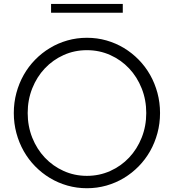

<svg xmlns="http://www.w3.org/2000/svg" viewBox="-20 -959 899 993"><path d="M429.5 14.5Q377.3 14.5 328.6 0.7Q280 -13.2 238.2 -38.4Q196.4 -63.6 161.8 -98.9Q127.3 -134.1 102.7 -177.5Q78.2 -220.9 64.8 -270.7Q51.4 -320.5 51.4 -374.5Q51.4 -428.6 64.8 -478.4Q78.2 -528.2 102.7 -571.6Q127.3 -615 161.8 -650.2Q196.4 -685.5 238.2 -710.7Q280 -735.9 328.6 -749.8Q377.3 -763.6 429.5 -763.6Q482.3 -763.6 530.7 -749.8Q579.1 -735.9 620.9 -710.7Q662.7 -685.5 697.3 -650.2Q731.8 -615 756.4 -571.6Q780.9 -528.2 794.3 -478.4Q807.7 -428.6 807.7 -374.5Q807.7 -320.5 794.3 -270.7Q780.9 -220.9 756.4 -177.5Q731.8 -134.1 697.3 -98.9Q662.7 -63.6 620.9 -38.4Q579.1 -13.2 530.5 0.7Q481.8 14.5 429.5 14.5ZM429.5 -49.5Q494.1 -49.5 550.2 -74.8Q606.4 -100 647.7 -143.9Q689.1 -187.7 712.7 -247Q736.4 -306.4 736.4 -374.5Q736.4 -442.7 712.7 -502Q689.1 -561.4 647.7 -605.2Q606.4 -649.1 550.2 -674.3Q494.1 -699.5 429.5 -699.5Q365 -699.5 309.1 -674.3Q253.2 -649.1 211.8 -605.2Q170.5 -561.4 146.8 -502Q123.2 -442.7 123.2 -374.5Q123.2 -306.4 146.8 -247Q170.5 -187.7 211.8 -143.9Q253.2 -100 309.1 -74.8Q365 -49.5 429.5 -49.5ZM244.1 -893.2V-938.6H615V-893.2Z"/></svg>

Font: Spartan
Style: Regular
Weight: 400
Designer: Matt Bailey, Mirko Velimirovic
Foundry: Matt Bailey
Version: Version 1.005